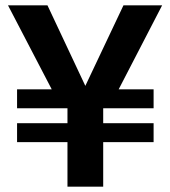

<svg xmlns="http://www.w3.org/2000/svg" viewBox="-20 -700 638 720"><path d="M233 -167H44V-238H233V-294H44V-365H174L10 -680H158L300 -378L443 -680H588L425 -365H556V-294H367V-238H556V-167H367V0H233Z"/></svg>

Font: CyStack Display
Style: Bold
Weight: 700
Designer: Weizhong Zhang
Foundry: 本地遙控
Version: Version 1.000;Glyphs 3.1.2 (3151)